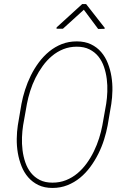

<svg xmlns="http://www.w3.org/2000/svg" viewBox="-20 -927 627 957"><path d="M516.6 -302.2Q510.3 -268.1 498.8 -231.4Q487.3 -194.8 470 -160.2Q452.6 -125.5 429.9 -94.7Q407.2 -64 378.9 -40.8Q350.6 -17.6 316.2 -3.9Q281.7 9.8 241.7 9.8Q201.2 9.8 171.4 -4.6Q141.6 -19 120.6 -43.2Q99.6 -67.4 87.2 -98.9Q74.7 -130.4 68.8 -165Q63 -199.7 63.5 -235.1Q64 -270.5 68.8 -302.2L86.9 -408.7Q93.3 -442.9 105 -479.5Q116.7 -516.1 133.8 -550.8Q150.9 -585.4 173.8 -616.2Q196.8 -647 225.3 -670.4Q253.9 -693.8 288.1 -707.3Q322.3 -720.7 362.8 -720.7Q403.3 -720.7 433.3 -706.3Q463.4 -691.9 484.1 -667.7Q504.9 -643.6 517.3 -612.1Q529.8 -580.6 535.4 -545.9Q541 -511.2 540.3 -475.8Q539.6 -440.4 534.7 -408.7ZM509.3 -409.7Q513.7 -437.5 514.9 -469.5Q516.1 -501.5 512.2 -533Q508.3 -564.5 498.3 -593.8Q488.3 -623 470.5 -645.3Q452.6 -667.5 426 -680.9Q399.4 -694.3 362.8 -694.3Q326.7 -694.3 295.7 -681.9Q264.6 -669.4 239 -647.9Q213.4 -626.5 192.9 -598.1Q172.4 -569.8 156.7 -538.3Q141.1 -506.8 130.6 -473.6Q120.1 -440.4 114.3 -409.7L95.2 -302.2Q90.8 -274.4 89.6 -242.4Q88.4 -210.4 92.3 -178.7Q96.2 -147 106.2 -117.7Q116.2 -88.4 134 -65.9Q151.9 -43.5 178.2 -30Q204.6 -16.6 241.7 -16.6Q278.3 -16.6 309.3 -29.1Q340.3 -41.5 366 -63Q391.6 -84.5 412.1 -112.8Q432.6 -141.1 448 -172.9Q463.4 -204.6 473.9 -237.8Q484.4 -271 490.2 -302.2ZM502 -788.1 501 -783.2 469.2 -782.7 397.9 -878.4 293.5 -783.7H261.7L262.2 -790.5L389.6 -906.7H409.2Z"/></svg>

Font: Roboto Mono Thin
Style: Italic
Weight: 250
Designer: Google
Version: Version 2.000985; 2015; ttfautohint (v1.3)